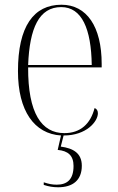

<svg xmlns="http://www.w3.org/2000/svg" viewBox="-20 -563 499 812"><path d="M250 10C345 10 394 -49 394 -84C394 -95 389 -103 380 -106C363 -40 321 0 252 0C156 0 98 -84 99 -278H410V-293C410 -450 347 -543 240 -543C122 -543 56 -451 56 -262C56 -94 125 3 238 10L224 71C268 75 291 95 291 139C291 197 263 218 220 218C201 218 186 215 165 208V219C186 226 205 229 226 229C288 229 326 199 326 138C326 85 290 64 237 57L249 10ZM368 -288H99C105 -444 145 -533 239 -533C326 -533 366 -441 368 -288Z"/></svg>

Font: Noto Serif Display SemiCondensed ExtraLight
Style: Regular
Weight: 200
Width: 4
Designer: Monotype Design Team
Foundry: Monotype Imaging Inc.
Version: Version 2.009